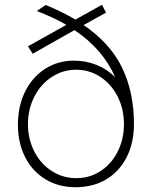

<svg xmlns="http://www.w3.org/2000/svg" viewBox="-20 -774 636 804"><path d="M296 10Q225 10 170 -23.5Q115 -57 85 -116.5Q55 -176 55 -252Q55 -329 85 -390Q115 -451 168.5 -485.5Q222 -520 289 -520Q341 -520 385 -502Q429 -484 462 -451Q412 -567 292 -648L117 -549L97 -580L258 -670Q204 -701 134 -728L171 -753Q236 -727 296 -692L407 -754L424 -721L330 -669Q442 -593 491.5 -490Q541 -387 541 -255Q541 -178 511.5 -118Q482 -58 426.5 -24Q371 10 296 10ZM300 -28Q356 -28 401.5 -58Q447 -88 473 -139.5Q499 -191 499 -254Q499 -317 473 -369Q447 -421 401 -451.5Q355 -482 299 -482Q243 -482 196.5 -451.5Q150 -421 123.5 -368.5Q97 -316 97 -254Q97 -192 123.5 -140Q150 -88 196.5 -58Q243 -28 300 -28Z"/></svg>

Font: Morrison Thin
Style: Regular
Weight: 100
Designer: Pablo Impallari, Rodrigo Fuenzalida (Modified by Dan O. Williams)
Version: Version 0.03;June 6, 2019;FontCreator 11.5.0.2425 64-bit; tt